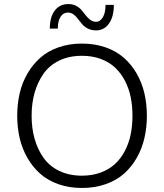

<svg xmlns="http://www.w3.org/2000/svg" viewBox="-20 -910 801 937"><path d="M448.2 -761.7Q425.8 -761.7 408.4 -770.8Q391.1 -779.8 380.4 -792.5Q369.6 -805.2 360.1 -818.1Q350.6 -831.1 338.6 -839.8Q326.7 -848.6 312 -848.6Q289.1 -849.1 275.6 -828.4Q262.2 -807.6 262.2 -770.5H223.1Q223.1 -827.1 247.6 -858.9Q272 -890.6 314.5 -890.1Q335.4 -890.1 351.8 -881.3Q368.2 -872.6 378.7 -859.9Q389.2 -847.2 398.9 -834.5Q408.7 -821.8 421.1 -812.7Q433.6 -803.7 448.7 -803.7Q469.2 -803.7 482.2 -826.2Q495.1 -848.6 495.1 -886.2H535.6Q535.6 -828.6 512 -795.2Q488.3 -761.7 448.2 -761.7ZM379.9 -697.3Q443.4 -697.3 495.8 -678.7Q548.3 -660.2 585.2 -627.4Q622.1 -594.7 647.5 -550.3Q672.9 -505.9 684.8 -454.1Q696.8 -402.3 696.8 -345.2Q696.8 -288.1 684.8 -236.3Q672.9 -184.6 647.5 -139.9Q622.1 -95.2 585.2 -62.5Q548.3 -29.8 495.6 -11.2Q442.9 7.3 379.9 7.3Q316.9 7.3 264.6 -11.2Q212.4 -29.8 175.8 -62.5Q139.2 -95.2 113.5 -139.9Q87.9 -184.6 75.9 -236.3Q64 -288.1 64 -345.2Q64 -402.3 75.9 -454.1Q87.9 -505.9 113.5 -550.3Q139.2 -594.7 175.8 -627.4Q212.4 -660.2 264.6 -678.7Q316.9 -697.3 379.9 -697.3ZM379.9 -52.7Q430.7 -52.7 471.9 -68.1Q513.2 -83.5 541.7 -110.1Q570.3 -136.7 589.6 -173.8Q608.9 -210.9 617.7 -253.9Q626.5 -296.9 626.5 -345.2Q626.5 -393.6 617.7 -436.3Q608.9 -479 589.6 -516.1Q570.3 -553.2 541.7 -580.1Q513.2 -606.9 471.9 -622.3Q430.7 -637.7 379.9 -637.7Q317.4 -637.7 269.3 -614.5Q221.2 -591.3 192.4 -550.3Q163.6 -509.3 148.9 -457.5Q134.3 -405.8 134.3 -345.2Q134.3 -284.2 148.9 -232.4Q163.6 -180.7 192.4 -139.9Q221.2 -99.1 269.3 -75.9Q317.4 -52.7 379.9 -52.7Z"/></svg>

Font: HK Grotesk Legacy
Style: Regular
Weight: 400
Designer: Alfredo Marco Pradil
Foundry: Hanken Design Co.
Version: Version 2.022;PS 002.022;hotconv 1.0.88;makeotf.lib2.5.64775